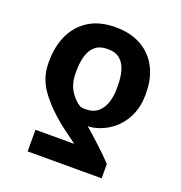

<svg xmlns="http://www.w3.org/2000/svg" viewBox="-132 -667 909 963"><g transform="rotate(20 322.5 -185.0)"><path d="M515.5 183.6H120.5V68.3H326.6Q319.2 61.6 305.3 51.8Q291.5 42 273.9 29Q256.2 15.9 236.4 0.6Q161.8 -58.9 114.3 -124Q66.9 -189.2 66.9 -268.6V-278.3Q67.1 -359.9 96.8 -421.7Q126.5 -483.4 183.5 -518.1Q240.6 -552.7 322.4 -552.7Q404.2 -552.7 461.5 -520.2Q518.8 -487.6 548.8 -429.5Q578.8 -371.4 578.8 -294.3V-284.5Q578.8 -218.1 552.5 -166Q526.1 -114 480.9 -81.2Q435.7 -48.5 379.4 -39.4Q375.6 -39 370.7 -38.8Q365.7 -38.5 360.1 -38.5Q377.2 -24.2 398.7 -4.9Q420.3 14.5 442.3 35Q464.4 55.6 483.6 74.5Q502.9 93.5 515.5 107.5ZM433.2 -268.6V-278.3Q433.5 -321.4 423.9 -357.3Q414.4 -393.2 390.3 -414.8Q366.2 -436.3 322.4 -436.3Q281.1 -436.3 257 -415.8Q232.9 -395.3 222.6 -359.6Q212.3 -324 212.3 -278.3V-268.6Q212.3 -213.5 236 -175Q259.7 -136.5 291.5 -118.5Q298.2 -115.9 305 -115.1Q311.9 -114.2 320.1 -114.2Q361.2 -114.2 386 -135.1Q410.9 -156.1 422.2 -191.3Q433.5 -226.5 433.2 -268.6Z"/></g></svg>

Font: Inter Variable LoSnoCo
Style: Regular
Weight: 400
Designer: Rasmus Andersson
Foundry: rsms
Version: Version 4.000;git-a52131595; featfreeze: case,dlig,ss01,ss02